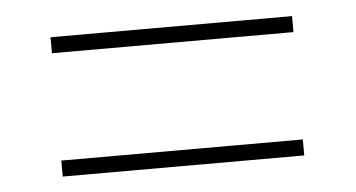

<svg xmlns="http://www.w3.org/2000/svg" viewBox="-31 -525 621 335"><g transform="rotate(-5 279.5 -357.0)"><path d="M67 -451V-479H490V-451ZM67 -235V-263H490V-235Z"/></g></svg>

Font: Noto Serif Lao Thin
Style: Regular
Weight: 250
Designer: Monotype Design Team
Foundry: Monotype Imaging Inc.
Version: Version 2.003